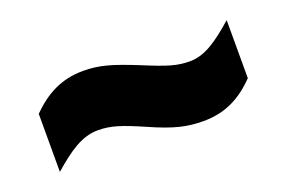

<svg xmlns="http://www.w3.org/2000/svg" viewBox="-42 -526 603 404"><g transform="rotate(-20 259.5 -324.0)"><path d="M40 -364V-234C79 -268 109 -289 145 -289C174 -289 197 -281 243 -261C297 -237 325 -231 361 -231C410 -231 446 -250 479 -284V-414C440 -380 411 -359 377 -359C349 -359 329 -365 276 -387C221 -409 195 -417 158 -417C109 -417 73 -397 40 -364Z"/></g></svg>

Font: Noto Sans Devanagari Condensed Black
Style: Regular
Weight: 900
Width: 3
Designer: Jelle Bosma - Monotype Design Team
Foundry: Monotype Imaging Inc.
Version: Version 2.004